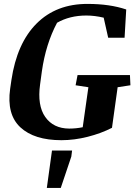

<svg xmlns="http://www.w3.org/2000/svg" viewBox="-20 -691 702 961"><path d="M418.9 -671.4Q529.3 -671.4 611.8 -643.6L603.5 -502H521.5L499 -602.5Q454.1 -613.3 412.1 -613.3Q329.1 -613.3 265.6 -577.1Q209 -470.7 189.5 -333.5L180.7 -268.6Q166 -163.1 206.5 -105.5Q247.1 -47.9 326.2 -47.4Q360.8 -47.4 394 -54.2L422.4 -254.4L358.4 -264.2L368.2 -315.4H630.4L632.8 -264.2L568.8 -254.4L540.5 -51.3Q486.3 -23.4 418.9 -6.3Q351.6 10.7 287.6 10.7Q151.4 10.7 82 -53.7Q12.7 -118.2 30.8 -246.6L37.1 -290Q64.5 -474.6 163.1 -573.2Q261.7 -671.9 418.9 -671.4ZM240.2 62.5H340.8L336.9 92.8L284.2 249.5H214.4Z"/></svg>

Font: NoticiaText-BoldItalic
Style: Bold Italic
Weight: 700
Italic angle: -8°
Designer: JM Sole
Foundry: JM Sole
Version: Version 1.003